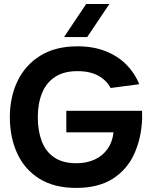

<svg xmlns="http://www.w3.org/2000/svg" viewBox="-20 -905 745 941"><path d="M676 -362Q677 -342 676.7 -323.7Q672.7 -226.3 637.3 -149.5Q602 -72.7 531.5 -28.3Q461 16 353.3 16Q245.7 16 173.3 -29Q101 -74 64.7 -152.5Q28.3 -231 28.3 -331Q28.3 -430 66.3 -508.5Q104.3 -587 178.3 -632.5Q252.3 -678 360 -678Q437.7 -678 497.8 -654Q558 -630 599.5 -588.2Q641 -546.3 662.3 -492.3L522 -473.7Q503 -510.7 462.5 -533.5Q422 -556.3 360 -556.3Q292.3 -556.3 249.3 -527.7Q206.3 -499 185.8 -448.2Q165.3 -397.3 165.3 -331Q165.3 -264 184.5 -213.2Q203.7 -162.3 245.5 -133.7Q287.3 -105 355 -105Q405.3 -105 444.3 -123.2Q483.3 -141.3 507.3 -175.3Q531.3 -209.3 536.3 -256.3H305V-362ZM402.3 -885.3H516L407.3 -723.3H293.7Z"/></svg>

Font: Nata Sans
Style: Regular
Weight: 400
Designer: Daniel Uzquiano Cruz
Version: Version 1.001